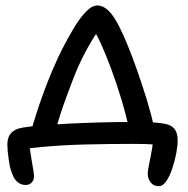

<svg xmlns="http://www.w3.org/2000/svg" viewBox="-20 -522 674 688"><path d="M90 -46Q97.8 -75.6 109.8 -113.3Q121.8 -151 136.9 -192.2Q152 -233.4 168.9 -272.6Q185.8 -311.8 201.6 -343.8Q222.6 -384.6 244.1 -420.7Q265.6 -456.8 287.5 -479.6Q309.4 -502.4 329 -502.4Q348.4 -502.4 367.2 -485.4Q386 -468.4 406.4 -428.6Q420.4 -401.4 438.1 -358.1Q455.8 -314.8 473.4 -264.3Q491 -213.8 506.6 -162.9Q522.2 -112 531.2 -69L442 -61.4Q432 -109.4 415.1 -165.6Q398.2 -221.8 378.5 -274.9Q358.8 -328 340.7 -367.6Q322.6 -407.2 309.4 -421.2L344.2 -429Q318.6 -394.8 293.2 -349Q267.8 -303.2 246.2 -249.6Q231.4 -211.4 218.5 -176.4Q205.6 -141.4 195.1 -108.5Q184.6 -75.6 176.4 -42.4ZM549.2 145.2Q529.8 145.2 519.6 131.4Q509.4 117.6 509.4 100.4Q509.4 88.8 514.7 64.3Q520 39.8 525.3 8.2Q530.6 -23.4 530.6 -55L577.6 -0.4Q563.4 -2 533.6 -4.2Q503.8 -6.4 458.6 -6.4Q416.6 -6.4 372.4 -5.9Q328.2 -5.4 285 -4.3Q241.8 -3.2 200.6 -0.7Q159.4 1.8 122.9 5.3Q86.4 8.8 56.2 13.8L84.4 -21.4Q84.4 -8.2 87 11.3Q89.6 30.8 93.2 51Q96.8 71.2 99.4 87.5Q102 103.8 102 110.8Q102 122.8 93.8 131.8Q85.6 140.8 71.8 140.8Q56.4 140.8 44.9 131.9Q33.4 123 26.7 108.2Q20 93.4 15.8 76.8Q13.8 66 11.4 50.8Q9 35.6 7.7 20.8Q6.4 6 6.4 -3.2Q6.4 -19.2 11.4 -31.8Q16.4 -44.4 28.8 -52.9Q41.2 -61.4 62.6 -65Q88 -69.4 130.6 -72.8Q173.2 -76.2 225.7 -78.9Q278.2 -81.6 334.2 -83.2Q390.2 -84.8 442.2 -84.8Q459.2 -84.8 478.8 -84.7Q498.4 -84.6 518.9 -83.9Q539.4 -83.2 559.8 -80.2Q589.6 -77 603.1 -62.5Q616.6 -48 616.6 -19Q616.6 1 611.3 28.8Q606 56.6 596.9 83.2Q587.8 109.8 575.7 127.5Q563.6 145.2 549.2 145.2Z"/></svg>

Font: Shantell Sans Light
Style: Regular
Weight: 300
Designer: Stephen Nixon, Anya Danilova, Shantell Martin
Foundry: Arrow Type
Version: Version 1.011;[c5ecc13dd]